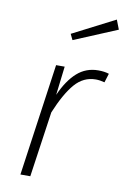

<svg xmlns="http://www.w3.org/2000/svg" viewBox="-87 -828 576 880"><g transform="rotate(10 200.5 -388.0)"><path d="M391 -525 378 -483Q356 -489 337 -489Q280 -489 240 -443Q200 -397 162 -305L118 0H72L146 -522H186L170 -388Q201 -458 242.5 -495Q284 -532 341 -532Q370 -532 391 -525ZM384 -776 401 -732 200 -648 187 -675Z"/></g></svg>

Font: Fira Sans ExtraLight
Style: Italic
Weight: 275
Italic angle: -8°
Designer: Carrois Corporate & Edenspiekermann AG
Foundry: Carrois Corporate GbR & Edenspiekermann AG
Version: Version 4.203